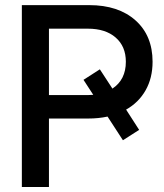

<svg xmlns="http://www.w3.org/2000/svg" viewBox="-20 -748 654 768"><path d="M67.4 0V-727.5H336.9Q453.6 -727.5 522 -666.5Q590.3 -605.5 590.3 -501Q590.3 -436 562.5 -387Q534.7 -337.9 484.4 -309.6L536.6 -228.5L471.7 -187L410.2 -281.7Q374 -273.9 333.5 -273.9H175.8V0ZM379.4 -470.7 429.7 -393.6Q483.4 -429.2 483.4 -501Q483.4 -562.5 442.6 -597.9Q401.9 -633.3 331.5 -633.3H175.8V-367.7H331.5Q342.8 -367.7 353 -368.7L314 -428.7Z"/></svg>

Font: Inter Display Medium
Style: Regular
Weight: 500
Designer: Rasmus Andersson
Foundry: rsms
Version: Version 4.001;git-9221beed3